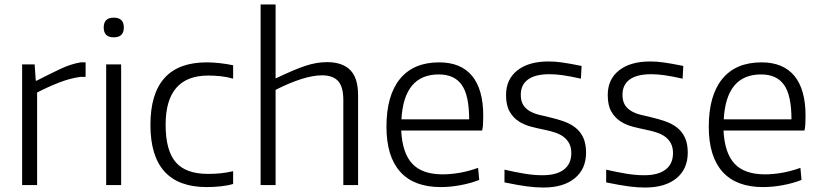

<svg xmlns="http://www.w3.org/2000/svg" viewBox="-20 -828 3672 859"><path d="M79 -540H135L140 -467H144Q204 -498 251 -520Q298 -542 341 -549H363V-484H340Q294 -478 244 -458.5Q194 -439 146 -414V0H79Z M489 -661Q444 -661 444 -705Q444 -749 489 -749Q534 -749 534 -705Q534 -661 489 -661ZM455 -540H522V0H455Z M905 9Q653 9 653 -269Q653 -549 905 -549Q932 -549 963.5 -545.5Q995 -542 1023 -536V-476Q996 -484 967.5 -487Q939 -490 912 -490Q721 -490 721 -270Q721 -155 766 -102.5Q811 -50 910 -50Q940 -50 965.5 -52.5Q991 -55 1023 -62V-5Q1001 2 968.5 5.5Q936 9 905 9Z M1146 -808H1213V-477Q1253 -496 1285.5 -510Q1318 -524 1345 -533Q1372 -542 1396 -546Q1420 -550 1443 -550Q1512 -550 1547 -514.5Q1582 -479 1582 -403V0H1516V-380Q1516 -440 1492.5 -465.5Q1469 -491 1421 -491Q1380 -491 1327 -474Q1274 -457 1213 -426V0H1146Z M1952 9Q1832 9 1770.5 -59.5Q1709 -128 1709 -261Q1709 -401 1769.5 -475Q1830 -549 1945 -549Q2042 -549 2092 -488.5Q2142 -428 2142 -310Q2142 -287 2141 -271Q2140 -255 2137 -244H1775Q1780 -143 1824.5 -95.5Q1869 -48 1960 -48Q1997 -48 2037 -55Q2077 -62 2119 -77L2124 -23Q2086 -8 2040 0.5Q1994 9 1952 9ZM1943 -495Q1787 -495 1776 -294H2079Q2079 -401 2046 -448Q2013 -495 1943 -495Z M2411 11Q2377 11 2338.5 6Q2300 1 2237 -12V-69Q2284 -58 2326.5 -51Q2369 -44 2407 -44Q2470 -44 2503 -69.5Q2536 -95 2536 -143Q2536 -168 2527 -185.5Q2518 -203 2502.5 -215Q2487 -227 2465 -234.5Q2443 -242 2418 -247Q2388 -253 2357 -261Q2326 -269 2301 -285Q2276 -301 2260 -329Q2244 -357 2244 -403Q2244 -473 2294.5 -513Q2345 -553 2434 -553Q2449 -553 2463.5 -552Q2478 -551 2495 -548.5Q2512 -546 2532.5 -542.5Q2553 -539 2582 -533L2579 -476Q2530 -487 2498 -491.5Q2466 -496 2438 -496Q2375 -496 2342.5 -472.5Q2310 -449 2310 -404Q2310 -377 2320 -360Q2330 -343 2348 -332Q2366 -321 2389.5 -315Q2413 -309 2440 -303Q2474 -295 2503.5 -284.5Q2533 -274 2555 -256.5Q2577 -239 2589.5 -212Q2602 -185 2602 -145Q2602 -72 2551.5 -30.5Q2501 11 2411 11Z M2866 11Q2832 11 2793.5 6Q2755 1 2692 -12V-69Q2739 -58 2781.5 -51Q2824 -44 2862 -44Q2925 -44 2958 -69.5Q2991 -95 2991 -143Q2991 -168 2982 -185.5Q2973 -203 2957.5 -215Q2942 -227 2920 -234.5Q2898 -242 2873 -247Q2843 -253 2812 -261Q2781 -269 2756 -285Q2731 -301 2715 -329Q2699 -357 2699 -403Q2699 -473 2749.5 -513Q2800 -553 2889 -553Q2904 -553 2918.5 -552Q2933 -551 2950 -548.5Q2967 -546 2987.5 -542.5Q3008 -539 3037 -533L3034 -476Q2985 -487 2953 -491.5Q2921 -496 2893 -496Q2830 -496 2797.5 -472.5Q2765 -449 2765 -404Q2765 -377 2775 -360Q2785 -343 2803 -332Q2821 -321 2844.5 -315Q2868 -309 2895 -303Q2929 -295 2958.5 -284.5Q2988 -274 3010 -256.5Q3032 -239 3044.5 -212Q3057 -185 3057 -145Q3057 -72 3006.5 -30.5Q2956 11 2866 11Z M3394 9Q3274 9 3212.5 -59.5Q3151 -128 3151 -261Q3151 -401 3211.5 -475Q3272 -549 3387 -549Q3484 -549 3534 -488.5Q3584 -428 3584 -310Q3584 -287 3583 -271Q3582 -255 3579 -244H3217Q3222 -143 3266.5 -95.5Q3311 -48 3402 -48Q3439 -48 3479 -55Q3519 -62 3561 -77L3566 -23Q3528 -8 3482 0.5Q3436 9 3394 9ZM3385 -495Q3229 -495 3218 -294H3521Q3521 -401 3488 -448Q3455 -495 3385 -495Z"/></svg>

Font: Plata Sans Light
Style: Regular
Weight: 300
Designer: Pablo Impallari, Andres Torresi, & Cristiano Sobral
Foundry: Pablo Impallari, Andres Torresi, & Cristiano Sobral
Version: Version 1.00;December 28, 2019;FontCreator 12.0.0.2547 64-bi